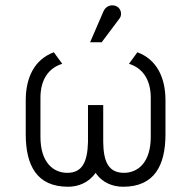

<svg xmlns="http://www.w3.org/2000/svg" viewBox="-20 -699 683 731"><path d="M367 -538 436 -630C446 -644 441 -670 419 -677C402 -682 383 -676 374 -656L323 -538ZM554 -178C554 -78 503 -41 452 -41C394 -41 374 -82 373 -158V-299H315V-158C313 -82 293 -41 236 -41C185 -41 134 -78 134 -178V-327C134 -398 167 -441 217 -456L185 -500C112 -473 78 -405 78 -317V-188C78 -68 121 12 239 12C276 12 317 -2 344 -41C370 -2 411 12 449 12C567 12 610 -68 610 -188V-317C610 -405 576 -473 503 -500L471 -456C521 -441 554 -398 554 -327Z"/></svg>

Font: Advent Pro
Style: Regular
Weight: 400
Designer: Andreas Kalpakidis
Foundry: Andreas Kalpakidis
Version: Version 2.002 2008